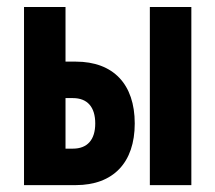

<svg xmlns="http://www.w3.org/2000/svg" viewBox="-20 -538 626 558"><path d="M49.8 0H200.2C309.1 0 371.6 -65.4 371.6 -179.2C371.6 -293.5 309.1 -358.9 200.2 -358.9H170.4V-517.6H49.8ZM415.5 0H536.1V-517.6H415.5ZM170.4 -106V-252.9H191.9C233.9 -252.9 256.8 -227.1 256.8 -179.2C256.8 -131.8 233.9 -106 191.9 -106Z"/></svg>

Font: Cascadia Mono SemiBold
Style: Regular
Weight: 600
Monospace: yes
Designer: Aaron Bell
Foundry: Saja Typeworks
Version: Version 2404.023